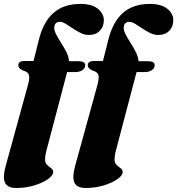

<svg xmlns="http://www.w3.org/2000/svg" viewBox="-45 -747 905 980"><path d="M48.5 -413.5Q48.5 -435.5 78.5 -435.5H126L152 -538.5Q174.5 -633.5 227 -680.2Q279.5 -727 365.5 -727Q424.5 -727 454.8 -702Q485 -677 485 -644Q485 -610.5 464 -589.5Q443 -568.5 408.5 -568.5Q387 -568.5 366.2 -578.8Q345.5 -589 326.5 -602Q307.5 -615 290.8 -625.2Q274 -635.5 260 -635.5Q237.5 -635.5 232.5 -613Q229.5 -596 239.8 -575.2Q250 -554.5 265 -531.2Q280 -508 292.8 -483.5Q305.5 -459 307.5 -434.5H357Q390 -434.5 390 -413.5Q390 -399 375.5 -389Q361 -379 338 -379H297.5L192 22Q188 37.5 186.5 48.5Q185 59.5 185 67.5Q185 84.5 195.2 94.2Q205.5 104 216 111.8Q226.5 119.5 226.5 131Q226.5 148.5 199.5 167.5Q172.5 186.5 129.5 199.5Q86.5 212.5 38.5 212.5Q-8 212.5 -20 184.5Q-32 156.5 -15.5 98L97 -310.5Q108 -350 102.5 -365.2Q97 -380.5 75 -386Q58.5 -393.5 53.5 -399.8Q48.5 -406 48.5 -413.5ZM403 -413.5Q403 -435.5 433 -435.5H480.5L506.5 -538.5Q529 -633.5 581.5 -680.2Q634 -727 720 -727Q779 -727 809.2 -702Q839.5 -677 839.5 -644Q839.5 -610.5 818.5 -589.5Q797.5 -568.5 763 -568.5Q741.5 -568.5 720.8 -578.8Q700 -589 681 -602Q662 -615 645.2 -625.2Q628.5 -635.5 614.5 -635.5Q592 -635.5 587 -613Q584 -596 594.2 -575.2Q604.5 -554.5 619.5 -531.2Q634.5 -508 647.2 -483.5Q660 -459 662 -434.5H711.5Q744.5 -434.5 744.5 -413.5Q744.5 -399 730 -389Q715.5 -379 692.5 -379H652L546.5 22Q542.5 37.5 541 48.5Q539.5 59.5 539.5 67.5Q539.5 84.5 549.8 94.2Q560 104 570.5 111.8Q581 119.5 581 131Q581 148.5 554 167.5Q527 186.5 484 199.5Q441 212.5 393 212.5Q346.5 212.5 334.5 184.5Q322.5 156.5 339 98L451.5 -310.5Q462.5 -350 457 -365.2Q451.5 -380.5 429.5 -386Q413 -393.5 408 -399.8Q403 -406 403 -413.5Z"/></svg>

Font: Fraunces 72pt S000 Black
Style: Italic
Weight: 900
Italic angle: -16°
Version: Version 1.000; ttfautohint (v1.8.3)